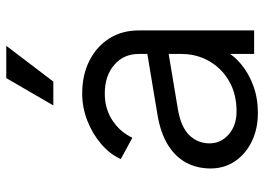

<svg xmlns="http://www.w3.org/2000/svg" viewBox="-135 -695 842 612"><g transform="rotate(-90 286.0 -389.0)"><path d="M55 -139Q55 -181 73 -215.5Q91 -250 129 -274Q167 -298 226 -308L436 -343V-275L244 -243Q186 -233 160.5 -206Q135 -179 135 -142Q135 -106 163.5 -81Q192 -56 237 -56Q292 -56 333 -79.5Q374 -103 397 -143Q420 -183 420 -232V-368Q420 -416 385 -446Q350 -476 294 -476Q245 -476 208 -451.5Q171 -427 153 -388L85 -425Q100 -459 132.5 -487Q165 -515 207 -531.5Q249 -548 294 -548Q353 -548 398.5 -525Q444 -502 469.5 -461.5Q495 -421 495 -368V0H420V-107L431 -96Q417 -66 387.5 -41.5Q358 -17 318.5 -2.5Q279 12 232 12Q181 12 141 -7.5Q101 -27 78 -61Q55 -95 55 -139ZM256 -640 343 -790H446L332 -640Z"/></g></svg>

Font: Kosmopol Plus Jakarta Sans
Style: Regular
Weight: 400
Designer: Gumpita Rahayu
Foundry: Tokotype
Version: Version 2.006